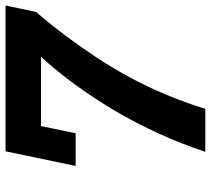

<svg xmlns="http://www.w3.org/2000/svg" viewBox="-54 -707 761 693"><g transform="rotate(-90 326.5 -360.5)"><path d="M125 0Q154 -87 191.5 -169Q229 -251 273.5 -326.5Q318 -402 367 -469Q416 -536 468 -593H218L192 -468H74L127 -721H653L630 -611Q586 -560 545.5 -506Q505 -452 467.5 -395.5Q430 -339 396 -276.5Q362 -214 333 -145.5Q304 -77 280 0Z"/></g></svg>

Font: Mona Sans ExtraLight
Style: Bold Italic
Weight: 700
Italic angle: -11.6951°
Version: Version 2.000